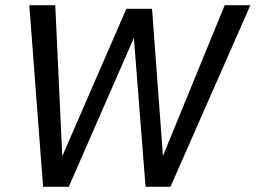

<svg xmlns="http://www.w3.org/2000/svg" viewBox="-20 -720 985 740"><path d="M93 -700H193L220 -118L467 -686H566L608 -119L846 -700H945L637 0H541L496 -574L245 0H146Z"/></svg>

Font: Cabin
Style: Italic
Weight: 400
Italic angle: -7°
Designer: Pablo Impallari
Foundry: Pablo Impallari. http://www.impallari.com Igino Marini. http://www.ikern.com
Version: Version 2.200